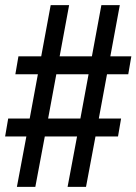

<svg xmlns="http://www.w3.org/2000/svg" viewBox="-30 -730 533 750"><path d="M36 0 73 -197H-10L2 -267H86L118 -440H30L42 -510H131L168 -710H240L203 -510H329L366 -710H438L401 -510H483L471 -440H388L356 -267H443L431 -197H343L306 0H234L271 -197H145L108 0ZM284 -267 316 -440H190L158 -267Z"/></svg>

Font: Geist
Style: Regular
Weight: 400
Designer: Basement.studio, Andrés Briganti, Mateo Zaragoza
Foundry: Basement.studio, Vercel, Andrés Briganti, Guido Ferreyra, Mateo Zaragoza
Version: Version 1.401